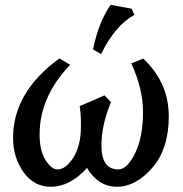

<svg xmlns="http://www.w3.org/2000/svg" viewBox="-20 -729 732 767"><path d="M446.8 17.1Q373 17.1 327.6 -58.1Q259.3 17.1 183.1 17.1Q115.2 17.1 73.7 -41.5Q32.2 -100.1 32.2 -178.2Q32.2 -360.8 217.3 -495.6L260.3 -470.2Q138.2 -342.8 138.2 -191.9Q138.2 -126.5 161.9 -89.4Q185.5 -52.2 210 -52.2Q242.2 -52.2 272.2 -98.4Q302.2 -144.5 303.2 -219.2V-252.4Q302.7 -277.3 298.3 -305.2Q347.7 -325.7 397.5 -348.1L423.3 -320.8Q385.3 -230 385.3 -147.9Q385.3 -52.2 452.6 -52.2Q487.8 -52.2 519.5 -116.5Q551.3 -180.7 551.3 -281.7Q551.3 -374.5 504.4 -475.6L552.2 -495.1Q654.3 -398.9 654.3 -264.2Q654.3 -135.3 588.6 -59.1Q522.9 17.1 446.8 17.1ZM383.8 -512.7 351.6 -531.7Q374 -641.1 421.9 -709.5L505.9 -694.3L516.6 -669.4Q439.5 -627.4 383.8 -512.7Z"/></svg>

Font: Kelvinch
Style: Bold Italic
Weight: 700
Italic angle: -10°
Designer: Paul James Miller
Foundry: High-Logic / Made with FontCreator
Version: Version 3.30 September 23, 2016